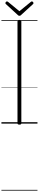

<svg xmlns="http://www.w3.org/2000/svg" viewBox="-20 -1732 545 2690"><path d="M252 14Q238 14 231.5 9.5Q225 5 225 -5V-1434Q225 -1444 231.5 -1448.5Q238 -1453 252 -1453Q266 -1453 272.5 -1448.5Q279 -1444 279 -1434V-5Q279 5 273 9.5Q267 14 252 14ZM426 -1712Q434 -1712 441.5 -1704.5Q449 -1697 449 -1688Q449 -1686 448 -1683Q447 -1680 444 -1676L278 -1524Q272 -1518 267 -1514.5Q262 -1511 252 -1511Q243 -1511 238 -1514.5Q233 -1518 227 -1524L61 -1676Q57 -1680 56.5 -1683.5Q56 -1687 56 -1689Q56 -1698 63 -1705Q70 -1712 78 -1712Q83 -1712 86.5 -1709.5Q90 -1707 95 -1704L252 -1575L410 -1704Q414 -1707 417.5 -1709.5Q421 -1712 426 -1712ZM0 928H505V938H0ZM0 -20H505V0H0ZM0 -505H505V-500H0ZM0 -1448H505V-1438H0Z"/></svg>

Font: Playwrite ID Guides
Style: Regular
Weight: 400
Designer: Veronika Burian, José Scaglione
Foundry: TypeTogether
Version: Version 1.003